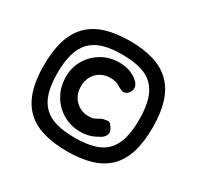

<svg xmlns="http://www.w3.org/2000/svg" viewBox="-132 -848 920 897"><g transform="rotate(30 328.0 -399.0)"><path d="M330 -102Q254 -102 198 -119Q142 -136 106 -172Q70 -208 52.5 -263.5Q35 -319 35 -396Q35 -475 52.5 -531.5Q70 -588 106 -624.5Q142 -661 197 -678.5Q252 -696 327 -696Q403 -696 458.5 -678.5Q514 -661 550 -624.5Q586 -588 603.5 -532Q621 -476 621 -398Q621 -320 603.5 -263.5Q586 -207 550 -171.5Q514 -136 459 -119Q404 -102 330 -102ZM338 -212Q285 -212 242.5 -237Q200 -262 175.5 -305Q151 -348 151 -403Q151 -453 175.5 -494Q200 -535 241.5 -559.5Q283 -584 334 -584Q369 -584 393 -574.5Q417 -565 431 -553.5Q445 -542 447 -537Q456 -524 455 -510.5Q454 -497 441 -483Q433 -476 425 -474Q417 -472 410 -475Q403 -478 395 -482Q393 -483 376.5 -492Q360 -501 336 -501Q306 -501 283 -488Q260 -475 247 -451.5Q234 -428 234 -398Q234 -368 247 -344.5Q260 -321 283 -307.5Q306 -294 335 -294Q355 -294 367 -300Q379 -306 388 -311.5Q397 -317 406 -318Q420 -321 427.5 -321Q435 -321 446 -306Q462 -285 457.5 -269Q453 -253 435 -241Q425 -235 410.5 -228Q396 -221 378 -216.5Q360 -212 338 -212ZM328 -175Q388 -175 430 -187Q472 -199 498 -226Q524 -253 536 -295.5Q548 -338 548 -399Q548 -460 535.5 -503Q523 -546 496.5 -572.5Q470 -599 428.5 -611Q387 -623 328 -623Q268 -623 226.5 -610.5Q185 -598 159 -571Q133 -544 120.5 -501Q108 -458 108 -397Q108 -336 120.5 -293.5Q133 -251 160 -224.5Q187 -198 228.5 -186.5Q270 -175 328 -175Z"/></g></svg>

Font: Fredoka Light Medium
Style: Regular
Weight: 500
Version: Version 2.001